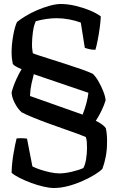

<svg xmlns="http://www.w3.org/2000/svg" viewBox="-20 -740 593 960"><path d="M250 200Q227 200 197 193Q167 186 136 174.5Q105 163 79 150Q53 137 38 124Q39 77 47.5 28Q56 -21 63 -48Q73 -49 84.5 -49Q96 -49 115 -47L142 92Q157 100 181 108Q205 116 231 121.5Q257 127 277 127Q304 127 340 118.5Q376 110 397 100Q406 83 410.5 55.5Q415 28 415 0Q415 -19 414 -31Q413 -43 409 -55Q398 -60 369.5 -70.5Q341 -81 302 -94.5Q263 -108 222 -123Q181 -138 145.5 -152.5Q110 -167 89 -178Q70 -194 54.5 -223.5Q39 -253 38 -278Q47 -312 62.5 -345.5Q78 -379 88 -394Q52 -409 44 -420Q41 -435 39.5 -448.5Q38 -462 38 -478Q38 -518 46 -562.5Q54 -607 65 -630Q82 -644 108.5 -660Q135 -676 166.5 -689.5Q198 -703 229 -711.5Q260 -720 284 -720Q319 -720 357 -711Q395 -702 429 -688Q463 -674 484 -658Q483 -633 478.5 -600Q474 -567 468 -537Q462 -507 457 -491Q441 -491 426 -494.5Q411 -498 404 -501L384 -627Q358 -637 326 -643Q294 -649 263 -649Q214 -649 159 -634Q149 -613 144.5 -580Q140 -547 140 -517Q140 -501 141.5 -492.5Q143 -484 144 -474Q152 -470 178.5 -461.5Q205 -453 241 -441.5Q277 -430 316 -417.5Q355 -405 389 -393Q423 -381 444 -371Q458 -358 472.5 -333Q487 -308 497 -282Q507 -256 508 -238Q500 -212 486 -183.5Q472 -155 459 -136Q480 -126 492.5 -116Q505 -106 509 -99Q513 -84 514.5 -60.5Q516 -37 515 -21Q515 11 508.5 44.5Q502 78 492 104Q480 117 454 133Q428 149 393.5 164.5Q359 180 321.5 190Q284 200 250 200ZM393 -167Q404 -194 412 -224.5Q420 -255 422 -276L149 -369Q144 -351 137.5 -321.5Q131 -292 130 -260Z"/></svg>

Font: Texturina 72pt SemiBold
Style: Regular
Weight: 600
Designer: Guillermo Torres Carreño
Foundry: Omnibus-Type
Version: Version 1.002; ttfautohint (v1.8.3)